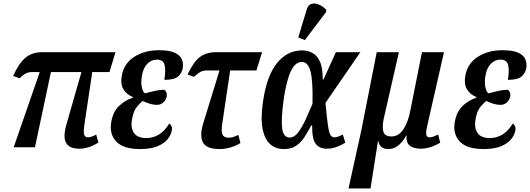

<svg xmlns="http://www.w3.org/2000/svg" viewBox="-20 -830 2987 1082"><path d="M57 0 204 -424H162Q142 -424 127 -417Q112 -410 90 -389L54 -402Q87 -475 124.5 -505.5Q162 -536 217 -536H631L597 -424H500L456 -130Q450 -93 453.5 -74.5Q457 -56 476 -56Q484 -56 496.5 -60Q509 -64 522 -72L535 -27Q480 8 427 8Q370 8 352 -25.5Q334 -59 355 -131L439 -424H267L177 0Z M769 10Q675 10 635 -32.5Q595 -75 607 -143Q617 -201 651.5 -233.5Q686 -266 728 -279L729 -283Q694 -297 676 -326Q658 -355 666 -401Q677 -471 735.5 -509Q794 -547 876 -547Q935 -547 965.5 -532.5Q996 -518 1005 -495Q1014 -472 1010 -447Q1005 -418 983.5 -399Q962 -380 906 -380Q915 -434 907.5 -464Q900 -494 864 -494Q833 -494 810 -470.5Q787 -447 780 -404Q773 -365 779.5 -337.5Q786 -310 797 -304Q826 -312 853.5 -318Q881 -324 906 -324Q912 -320 917 -311Q922 -302 919 -285Q915 -266 900 -252.5Q885 -239 864 -239Q846 -239 827 -244.5Q808 -250 784 -261Q771 -251 751.5 -228Q732 -205 724 -158Q715 -111 734.5 -81.5Q754 -52 805 -52Q884 -52 934 -134Q942 -129 946.5 -118.5Q951 -108 948 -94Q944 -70 925 -46Q906 -22 868 -6Q830 10 769 10Z M1218 10Q1143 10 1123.5 -27.5Q1104 -65 1125 -134L1217 -433H1146Q1126 -433 1111 -425.5Q1096 -418 1073 -397L1037 -410Q1071 -483 1107.5 -509.5Q1144 -536 1199 -536H1457L1425 -433H1277L1232 -130Q1226 -91 1233.5 -72.5Q1241 -54 1268 -54Q1281 -54 1293 -57.5Q1305 -61 1323 -70L1335 -24Q1313 -10 1282 0Q1251 10 1218 10Z M1579 10Q1534 10 1503 -17Q1472 -44 1460 -102.5Q1448 -161 1462 -257Q1483 -403 1541 -474.5Q1599 -546 1682 -546Q1712 -546 1738.5 -533Q1765 -520 1782 -485Q1799 -450 1799 -382H1803L1873 -536H2011L1814 -250Q1822 -166 1828 -124.5Q1834 -83 1842 -69.5Q1850 -56 1865 -56Q1875 -56 1888 -61Q1901 -66 1912 -72L1926 -26Q1906 -13 1878 -2.5Q1850 8 1821 8Q1781 8 1759.5 -19Q1738 -46 1739 -124H1735Q1716 -89 1696.5 -58.5Q1677 -28 1649.5 -9Q1622 10 1579 10ZM1612 -55Q1639 -55 1661 -84.5Q1683 -114 1703 -158Q1723 -202 1741 -245Q1744 -373 1730 -427Q1716 -481 1681 -481Q1643 -481 1618 -426.5Q1593 -372 1578 -265Q1563 -152 1570.5 -103.5Q1578 -55 1612 -55ZM1698 -604 1661 -619 1708 -775Q1716 -802 1735 -808Q1754 -814 1776.5 -804.5Q1799 -795 1819 -775L1818 -763Z M1944 232 2016 -94 2103 -536H2228L2145 -172Q2133 -122 2139.5 -91.5Q2146 -61 2186 -61Q2227 -61 2254 -102.5Q2281 -144 2293 -210L2358 -536H2482L2386 -114Q2379 -81 2383 -68.5Q2387 -56 2402 -56Q2412 -56 2424.5 -61Q2437 -66 2449 -72L2461 -26Q2404 8 2351 8Q2314 8 2291 -8Q2268 -24 2271 -66H2269Q2252 -33 2226 -11.5Q2200 10 2169 10Q2146 10 2131 -0.5Q2116 -11 2112 -35H2110L2068 232Z M2705 10Q2611 10 2571 -32.5Q2531 -75 2543 -143Q2553 -201 2587.5 -233.5Q2622 -266 2664 -279L2665 -283Q2630 -297 2612 -326Q2594 -355 2602 -401Q2613 -471 2671.5 -509Q2730 -547 2812 -547Q2871 -547 2901.5 -532.5Q2932 -518 2941 -495Q2950 -472 2946 -447Q2941 -418 2919.5 -399Q2898 -380 2842 -380Q2851 -434 2843.5 -464Q2836 -494 2800 -494Q2769 -494 2746 -470.5Q2723 -447 2716 -404Q2709 -365 2715.5 -337.5Q2722 -310 2733 -304Q2762 -312 2789.5 -318Q2817 -324 2842 -324Q2848 -320 2853 -311Q2858 -302 2855 -285Q2851 -266 2836 -252.5Q2821 -239 2800 -239Q2782 -239 2763 -244.5Q2744 -250 2720 -261Q2707 -251 2687.5 -228Q2668 -205 2660 -158Q2651 -111 2670.5 -81.5Q2690 -52 2741 -52Q2820 -52 2870 -134Q2878 -129 2882.5 -118.5Q2887 -108 2884 -94Q2880 -70 2861 -46Q2842 -22 2804 -6Q2766 10 2705 10Z"/></svg>

Font: Noto Serif ExtraCondensed SemiBold
Style: Italic
Weight: 600
Width: 2
Italic angle: -12°
Designer: Monotype Design Team
Foundry: Monotype Imaging Inc.
Version: Version 2.013